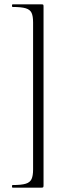

<svg xmlns="http://www.w3.org/2000/svg" viewBox="-20 -745 314 882"><path d="M180 106V-715Q180 -722 178.5 -723.5Q177 -725 171 -725Q148 -725 122.5 -725Q97 -725 75 -725Q53 -725 38 -725Q35 -725 35 -719Q35 -713 38 -713Q78 -713 98 -707Q118 -701 125 -686Q132 -671 132 -642V34Q132 62 125 77.5Q118 93 98 99Q78 105 38 105Q35 105 35 111Q35 117 38 117Q53 117 75 117Q97 117 122.5 117Q148 117 171 117Q177 117 178.5 115Q180 113 180 106Z"/></svg>

Font: Cormorant Garamond Light
Style: Regular
Weight: 300
Designer: Christian Thalmann (Catharsis Fonts)
Foundry: Catharsis Fonts
Version: Version 4.001